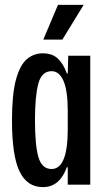

<svg xmlns="http://www.w3.org/2000/svg" viewBox="-20 -755 435 785"><path d="M155 10Q91 10 60 -54Q29 -118 29 -263Q29 -369 45 -428.5Q61 -488 89 -512.5Q117 -537 155 -537Q194 -537 217 -515Q240 -493 253 -455H257L259 -527H349V0H257V-71H253Q240 -33 215.5 -11.5Q191 10 155 10ZM191 -64Q257 -64 257 -227V-299Q257 -385 239.5 -424.5Q222 -464 191 -464Q150 -464 136.5 -412.5Q123 -361 123 -263Q123 -162 137 -113Q151 -64 191 -64ZM157 -593 217 -735H322L235 -593Z"/></svg>

Font: Mona Sans Condensed Medium
Style: Regular
Weight: 500
Width: 3
Designer: Deni Anggara
Foundry: GitHub
Version: Version 1.001; ttfautohint (v1.8.4.7-5d5b);gftools[0.9.31]